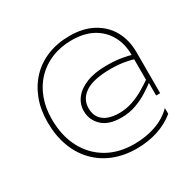

<svg xmlns="http://www.w3.org/2000/svg" viewBox="-155 -806 1044 1035"><g transform="rotate(-30 367.0 -289.0)"><path d="M648 -237 650 -213Q628 -196 594.5 -174.5Q561 -153 518 -137Q475 -121 425 -121Q345 -121 305 -159.5Q265 -198 265 -253Q265 -295 291 -329.5Q317 -364 368 -384.5Q419 -405 494 -405Q545 -405 584.5 -398.5Q624 -392 644 -385L645 -357Q626 -365 587 -371.5Q548 -378 506 -378Q397 -378 346 -344.5Q295 -311 295 -253Q295 -215 313 -191.5Q331 -168 360.5 -158Q390 -148 425 -148Q471 -148 512 -162.5Q553 -177 587.5 -198Q622 -219 648 -237ZM652 -49V-13Q606 25 545 45Q484 65 413 65Q335 65 271 39.5Q207 14 161 -34Q115 -82 90.5 -149Q66 -216 66 -299Q66 -376 90 -439Q114 -502 158 -548Q202 -594 264 -618.5Q326 -643 401 -643Q485 -643 545.5 -610Q606 -577 638 -519.5Q670 -462 670 -386V-131H645V-212L640 -215V-386Q640 -455 611 -507Q582 -559 528.5 -588Q475 -617 399 -617Q330 -617 274 -594Q218 -571 178 -529.5Q138 -488 116 -430Q94 -372 94 -301Q94 -198 134 -122Q174 -46 245.5 -4.5Q317 37 413 37Q487 37 548 15.5Q609 -6 652 -49Z"/></g></svg>

Font: Roundo Variable
Style: Regular
Weight: 200
Designer: Shiva Nallaperumal
Foundry: Indian Type Foundry
Version: Version 2.000